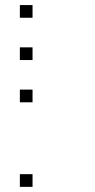

<svg xmlns="http://www.w3.org/2000/svg" viewBox="-20 -795 373 757"><path d="M108.3 -108.3V-58.3H58.3V-108.3ZM108.3 -441.7V-391.7H58.3V-441.7ZM108.3 -608.3V-558.3H58.3V-608.3ZM108.3 -775V-725H58.3V-775Z"/></svg>

Font: 0xA000-Boxes
Style: Boxes
Weight: 400
Version: Version 0.1